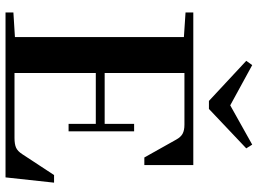

<svg xmlns="http://www.w3.org/2000/svg" viewBox="-136 -774 911 678"><g transform="rotate(90 319.0 -435.5)"><path d="M336.9 -718.3 195.3 -850.1 210.4 -871.1 352.5 -793.5 491.2 -871.1 504.4 -850.1 365.2 -718.3ZM24.4 0V-27.8L111.3 -33.2V-629.9L24.4 -635.7V-663.1H563.5V-490.2H536.6L473.6 -602.5Q464.8 -618.7 452.9 -625.2Q440.9 -631.8 420.9 -631.8H238.3V-350.1H418V-454.1H444.3V-222.7H418V-318.8H238.3V-31.7H467.8Q489.3 -31.7 501.7 -37.1Q514.2 -42.5 524.9 -59.1L598.6 -171.4H625.5L606.9 0Z"/></g></svg>

Font: Elstob 18pt SemiBold
Style: Regular
Weight: 600
Designer: Peter S. Baker
Version: Version 1.015